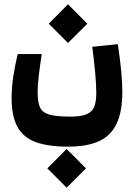

<svg xmlns="http://www.w3.org/2000/svg" viewBox="-20 -492 626 889"><path d="M295.4 187Q203.6 187 145.8 166Q87.9 145 60.8 95.5Q33.7 45.9 33.7 -38.6Q33.7 -86.4 41.5 -138.2Q49.3 -189.9 62 -241.7H173.3Q165.5 -190.9 159.9 -145Q154.3 -99.1 154.3 -65.4Q154.3 -20.5 164.8 4.2Q175.3 28.8 207.8 38.3Q240.2 47.9 305.7 47.9Q355.5 47.9 381.3 36.9Q407.2 25.9 416.5 2Q425.8 -22 425.8 -61.5Q425.8 -100.6 420.7 -155Q415.5 -209.5 407.2 -275.4L525.4 -287.6Q536.6 -213.9 541.5 -160.4Q546.4 -106.9 546.4 -66.4Q546.4 26.9 519 82.5Q491.7 138.2 436.3 162.6Q380.9 187 295.4 187ZM294.9 -293 205.6 -382.3 294.9 -472.2 384.3 -382.3ZM288.6 377 199.2 287.6 288.6 197.8 377.9 287.6Z"/></svg>

Font: Cascadia Mono PL
Style: Bold
Weight: 700
Monospace: yes
Designer: Aaron Bell
Foundry: Saja Typeworks
Version: Version 2404.023; ttfautohint (v1.8.4)